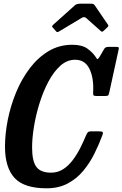

<svg xmlns="http://www.w3.org/2000/svg" viewBox="-20 -1005 662 1038"><path d="M534 -275Q515 -224 489.8 -173.2Q464.5 -122.5 429 -80.2Q393.5 -38 345 -12.5Q296.5 13 232 13Q110 13 58.5 -43.2Q7 -99.5 7 -211.5Q7 -281.5 22.2 -357.8Q37.5 -434 67.2 -506Q97 -578 141 -636Q185 -694 242.5 -728.5Q300 -763 371 -763Q424.5 -763 453.8 -741.2Q483 -719.5 497.5 -696.5Q504.5 -684.5 507.8 -685.5Q511 -686.5 519.5 -699.5L544.5 -742.5Q550.5 -751.5 567 -751.5H609Q619.5 -751.5 621.5 -748.5Q623.5 -745.5 621 -735.5L570.5 -504Q568 -492.5 564.5 -489.2Q561 -486 548 -486H502Q488.5 -486 485.8 -489.8Q483 -493.5 483.5 -504.5Q488 -582 464 -632Q440 -682 386 -682Q342.5 -682 306.2 -649.5Q270 -617 241.8 -563.8Q213.5 -510.5 193.8 -447.2Q174 -384 163.8 -321.2Q153.5 -258.5 153.5 -208Q153.5 -133 177 -102.2Q200.5 -71.5 256 -71.5Q292 -71.5 321 -90Q350 -108.5 373 -139Q396 -169.5 414 -205.2Q432 -241 446 -275Q450.5 -285.5 455.5 -290.2Q460.5 -295 472.5 -295H514Q532 -295 535 -290.8Q538 -286.5 534 -275ZM281.5 -837.5 265 -856.5Q260.5 -862 261.2 -864Q262 -866 268.5 -872L385 -976.5Q394.5 -985 413.5 -985H471Q480.5 -985 484.8 -983Q489 -981 492 -976.5L564 -871Q568.5 -864.5 561 -858L540.5 -838.5Q533.5 -833 531.5 -833.2Q529.5 -833.5 524 -838L446 -907.5Q435.5 -917 421 -908L298.5 -834.5Q292 -830.5 288.5 -831.8Q285 -833 281.5 -837.5Z"/></svg>

Font: Besley* Condensed Semi
Style: Italic
Weight: 600
Width: 3
Italic angle: -13°
Designer: Owen Earl
Foundry: indestructible type*
Version: Version 3.000; ttfautohint (v1.8.3)